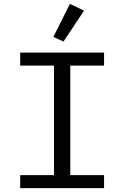

<svg xmlns="http://www.w3.org/2000/svg" viewBox="-20 -969 640 989"><path d="M84 0V-67H258V-631H84V-698H516V-631H342V-67H516V0ZM307 -755 255 -779 340 -949 413 -914Z"/></svg>

Font: Lilex Nerd Font
Style: Regular
Weight: 400
Designer: Mike Abbink, Paul van der Laan, Pieter van Rosmalen, Mikhael Khrustik
Foundry: Mikhael Khrustik
Version: Version 2.400; ttfautohint (v1.8.4.7-5d5b);Nerd Fonts 3.3.0